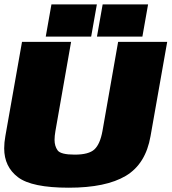

<svg xmlns="http://www.w3.org/2000/svg" viewBox="-26 -870 799 894"><path d="M294.5 4Q122 4 57.8 -44.8Q-6.5 -93.5 -6.5 -179.5Q-6.5 -206 -1 -236.5L76.5 -675H305L232 -259.5Q228 -236.5 228 -218.5Q228 -190 242.2 -170Q256.5 -150 322 -150Q387.5 -150 413.8 -174.5Q440 -199 451 -259.5L524 -675H752.5L675 -236.5Q652.5 -106.5 559.8 -51.2Q467 4 294.5 4ZM425 -849.5 398.5 -699.5H187L213.5 -849.5ZM663.5 -849.5 637 -699.5H425.5L452 -849.5Z"/></svg>

Font: Rudi
Style: Regular
Weight: 400
Italic angle: -10°
Designer: Tyler Finck
Foundry: Etcetera Type Company
Version: Version 1.111; ttfautohint (v1.8.4)